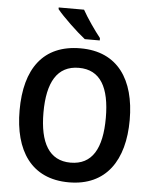

<svg xmlns="http://www.w3.org/2000/svg" viewBox="-62 -988 833 1049"><g transform="rotate(5 355.0 -463.5)"><path d="M356 -937H217V-928C247 -890 329 -812 374 -777H456V-790C427 -826 380 -893 356 -937ZM657 -358C657 -579 560 -725 356 -725C151 -725 53 -587 53 -359C53 -139 148 10 355 10C560 10 657 -138 657 -358ZM184 -358C184 -524 237 -618 356 -618C474 -618 526 -525 526 -358C526 -191 474 -98 355 -98C238 -98 184 -192 184 -358Z"/></g></svg>

Font: Noto Sans Thai Looped SemiCondensed SemiBold
Style: Regular
Weight: 600
Width: 4
Designer: Sasikarn Vongin, Ben Mitchell
Foundry: The Fontpad Ltd
Version: Version 1.001